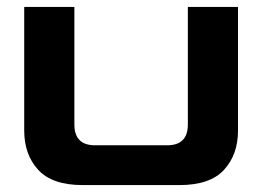

<svg xmlns="http://www.w3.org/2000/svg" viewBox="-20 -535 758 555"><path d="M219 0Q131 0 90.5 -44Q50 -88 50 -158V-515H195V-175Q195 -115 255 -115H463Q523 -115 523 -175V-515H668V-158Q668 -88 627.5 -44Q587 0 499 0Z"/></svg>

Font: Zen Dots
Style: Regular
Weight: 400
Designer: Yoshimichi Ohira
Foundry: A-1 Corp ZenFonts
Version: Version 1.000; ttfautohint (v1.8.3)